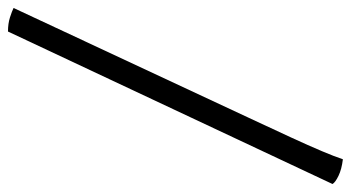

<svg xmlns="http://www.w3.org/2000/svg" viewBox="-233 -570 879 481"><g transform="rotate(90 206.5 -329.5)"><path d="M45 90Q25 90 9.5 85Q-6 80 -14 76L261 -513Q290 -575 310.5 -619.5Q331 -664 344.5 -696Q358 -728 365 -749Q390 -746 406.5 -738Q423 -730 427 -723Z"/></g></svg>

Font: Texturina 12pt
Style: Italic
Weight: 400
Italic angle: -11°
Designer: Guillermo Torres Carreño
Foundry: Omnibus-Type
Version: Version 1.002